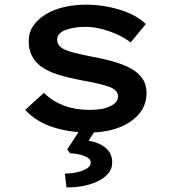

<svg xmlns="http://www.w3.org/2000/svg" viewBox="-20 -558 735 823"><path d="M362 10Q276 10 205 -13.5Q134 -37 88 -87L168 -160Q205 -124 254 -105.5Q303 -87 362 -87Q384 -87 405.5 -89.5Q427 -92 445.5 -99.5Q464 -107 475 -118Q486 -129 486 -145Q486 -172 448 -186Q427 -193 398 -200Q369 -207 334 -213Q274 -224 228 -238.5Q182 -253 152 -276Q129 -294 116 -320.5Q103 -347 103 -381Q103 -418 122 -446.5Q141 -475 175 -496Q209 -517 254 -527.5Q299 -538 350 -538Q395 -538 442.5 -529Q490 -520 532.5 -502Q575 -484 605 -455L540 -376Q516 -395 483 -410Q450 -425 414.5 -434Q379 -443 347 -443Q325 -443 303.5 -440Q282 -437 263.5 -430.5Q245 -424 235 -413.5Q225 -403 225 -387Q225 -377 230.5 -367.5Q236 -358 247 -351Q266 -340 299.5 -331.5Q333 -323 375 -315Q434 -304 481 -289.5Q528 -275 559 -253Q583 -236 595.5 -213Q608 -190 608 -159Q608 -107 575.5 -69Q543 -31 488 -10.5Q433 10 362 10ZM265 245 258 186Q284 186 309.5 180.5Q335 175 352 164.5Q369 154 369 139Q369 125 353.5 116.5Q338 108 317.5 103.5Q297 99 281 99L268 83L337 -24H404L360 45Q406 53 433.5 76.5Q461 100 461 139Q461 167 442.5 187.5Q424 208 395 221Q366 234 331.5 240Q297 246 265 245Z"/></svg>

Font: Lexend Mega Medium
Style: Regular
Weight: 500
Version: Version 1.007